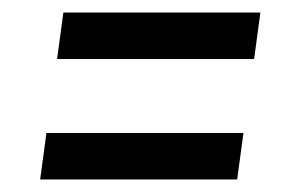

<svg xmlns="http://www.w3.org/2000/svg" viewBox="-20 -483 460 306"><path d="M71 -389 81 -463H395L385 -389ZM44 -197 54 -271H368L358 -197Z"/></svg>

Font: Fira Sans Extra Condensed
Style: Italic
Weight: 400
Width: 3
Italic angle: -8°
Designer: Carrois Corporate & Edenspiekermann AG
Foundry: Carrois Corporate GbR & Edenspiekermann AG
Version: Version 4.203